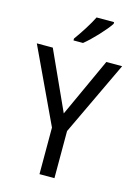

<svg xmlns="http://www.w3.org/2000/svg" viewBox="-138 -1017 778 1091"><g transform="rotate(15 251.0 -472.0)"><path d="M393 -934V-944H290C268 -899 229 -839 197 -795V-784H253C298 -820 368 -895 393 -934ZM251 -369 94 -714H0L207 -274V0H295V-277L502 -714H409Z"/></g></svg>

Font: Noto Sans Devanagari UI SemiCondensed
Style: Regular
Weight: 400
Width: 4
Designer: Jelle Bosma - Monotype Design Team
Foundry: Monotype Imaging Inc.
Version: Version 2.004